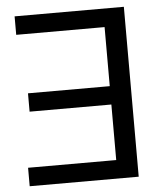

<svg xmlns="http://www.w3.org/2000/svg" viewBox="-52 -774 689 819"><g transform="rotate(-5 292.0 -364.0)"><path d="M508.8 -727.5V0H42V-79.1H419.4V-316.9H69.3V-395.5H419.4V-648.4H41V-727.5Z"/></g></svg>

Font: Inter 28pt
Style: Regular
Weight: 400
Designer: Rasmus Andersson
Foundry: rsms
Version: Version 4.001;git-66647c0bb